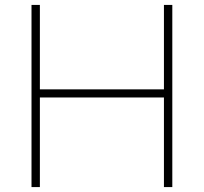

<svg xmlns="http://www.w3.org/2000/svg" viewBox="-20 -760 828 780"><path d="M108 0V-740H142V-397H646V-740H680V0H646V-364H142V0Z"/></svg>

Font: Encode Sans Exp Th
Style: Regular
Weight: 100
Width: 7
Designer: Multiple Designers
Foundry: Impallari Type
Version: Version 3.002; ttfautohint (v1.8.3) -l 8 -r 50 -G 200 -x 14 